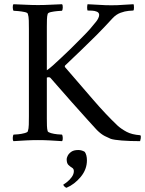

<svg xmlns="http://www.w3.org/2000/svg" viewBox="-20 -666 688 910"><path d="M351 45Q360 45 368 47.5Q376 50 382 54Q392 69 392 94Q392 137 362.5 172.5Q333 208 295 224Q289 222 284.5 217Q280 212 280 209Q287 205 299 195.5Q311 186 320.5 172.5Q330 159 330 145Q330 134 321.5 129Q313 124 304.5 116Q296 108 296 88Q296 83 300.5 73Q305 63 317 54Q329 45 351 45ZM160 -642Q189 -642 216.5 -643.5Q244 -645 274 -646Q278 -642 277.5 -630.5Q277 -619 274 -615Q268 -615 252 -613.5Q236 -612 222 -609Q208 -606 206 -600Q203 -590 202.5 -574Q202 -558 202 -539Q202 -536 202 -533Q202 -530 202 -527V-333Q213 -340 231 -356Q249 -372 270.5 -392.5Q292 -413 312 -432Q350 -470 371.5 -491.5Q393 -513 407 -529Q421 -545 436 -564Q441 -570 445.5 -579Q450 -588 450 -595Q450 -606 439.5 -610.5Q429 -615 416.5 -615.5Q404 -616 398 -616Q396 -616 395 -616Q393 -621 393 -630Q393 -639 395 -646Q422 -645 451 -643Q480 -641 507 -641Q539 -641 561.5 -643Q584 -645 613 -646Q615 -642 615 -629Q615 -616 611 -616Q607 -616 589.5 -614.5Q572 -613 551.5 -605.5Q531 -598 514 -580Q472 -534 436.5 -498.5Q401 -463 366 -429.5Q331 -396 288 -355Q286 -352 288 -348Q359 -266 420.5 -194.5Q482 -123 538 -70Q556 -54 580.5 -41Q605 -28 645 -25Q649 -21 647 -10Q645 1 644 3Q595 3 557.5 0Q520 -3 505 -8Q495 -12 477 -21Q459 -30 439 -50Q429 -61 397.5 -95.5Q366 -130 320 -182Q274 -234 219 -297Q217 -300 210 -300Q206 -300 202 -298V-116Q202 -113 202 -110Q202 -107 202 -104Q202 -85 202.5 -69.5Q203 -54 206 -44Q208 -39 222 -35Q236 -31 252 -29.5Q268 -28 274 -28Q277 -24 277.5 -12.5Q278 -1 274 3Q244 1 216.5 -0.5Q189 -2 160 -2Q132 -2 103 -0.5Q74 1 44 3Q40 -1 40.5 -12.5Q41 -24 44 -28Q50 -28 66 -29.5Q82 -31 96.5 -35Q111 -39 112 -44Q116 -56 116.5 -75Q117 -94 117 -116V-527Q117 -549 116.5 -568.5Q116 -588 112 -600Q111 -606 96.5 -609Q82 -612 66 -613.5Q50 -615 44 -615Q41 -619 40.5 -630.5Q40 -642 44 -646Q74 -645 103 -643.5Q132 -642 160 -642Z"/></svg>

Font: Amiri
Style: Regular
Weight: 400
Designer: Khaled Hosny
Version: Version 0.114